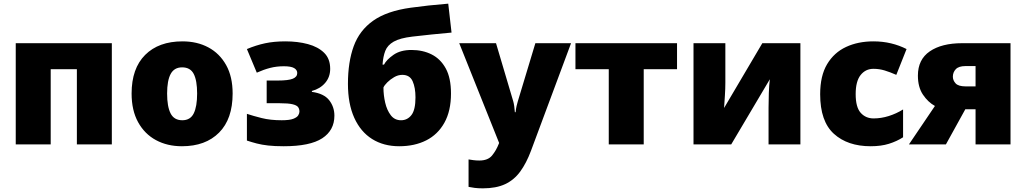

<svg xmlns="http://www.w3.org/2000/svg" viewBox="-20 -789 5607 1049"><path d="M591 -553V0H400V-411H257V0H66V-553Z M1251 -278Q1251 -139 1177 -64.5Q1103 10 974 10Q894 10 832 -23.5Q770 -57 734.5 -121.5Q699 -186 699 -278Q699 -415 773 -489Q847 -563 977 -563Q1057 -563 1118.5 -530Q1180 -497 1215.5 -433.5Q1251 -370 1251 -278ZM893 -278Q893 -207 912 -169.5Q931 -132 976 -132Q1020 -132 1038.5 -169.5Q1057 -207 1057 -278Q1057 -349 1038.5 -385Q1020 -421 975 -421Q932 -421 912.5 -385Q893 -349 893 -278Z M1539 -563Q1607 -563 1662.5 -548Q1718 -533 1751 -500.5Q1784 -468 1784 -413Q1784 -368 1756.5 -336Q1729 -304 1684 -292V-287Q1750 -278 1778.5 -241.5Q1807 -205 1807 -157Q1807 -77 1740.5 -33.5Q1674 10 1530 10Q1480 10 1445 6Q1410 2 1383 -5Q1356 -12 1329 -21V-167Q1362 -156 1409.5 -144Q1457 -132 1519 -132Q1562 -132 1582.5 -140Q1603 -148 1609.5 -159Q1616 -170 1616 -179Q1616 -194 1608.5 -204Q1601 -214 1578 -219.5Q1555 -225 1509 -225H1437V-349H1497Q1556 -349 1580 -359Q1604 -369 1604 -390Q1604 -407 1587 -417Q1570 -427 1531 -427Q1491 -427 1456 -418Q1421 -409 1383 -392L1329 -521Q1379 -542 1428 -552.5Q1477 -563 1539 -563Z M1881 -331Q1881 -450 1912.5 -536.5Q1944 -623 2019 -676Q2094 -729 2225 -747Q2318 -760 2429 -769L2447 -611Q2397 -607 2337.5 -600.5Q2278 -594 2233 -589Q2165 -581 2131 -561.5Q2097 -542 2085 -511Q2073 -480 2070 -436H2078Q2092 -463 2130 -489.5Q2168 -516 2228 -516Q2290 -516 2338.5 -491.5Q2387 -467 2415.5 -415Q2444 -363 2444 -278Q2444 -183 2408 -118.5Q2372 -54 2308.5 -22Q2245 10 2161 10Q2076 10 2013 -29.5Q1950 -69 1915.5 -145.5Q1881 -222 1881 -331ZM2171 -132Q2206 -132 2228 -160.5Q2250 -189 2250 -257Q2250 -310 2234.5 -345Q2219 -380 2178 -380Q2155 -380 2133.5 -367.5Q2112 -355 2096 -339Q2080 -323 2075 -311Q2075 -269 2084.5 -228Q2094 -187 2115 -159.5Q2136 -132 2171 -132Z M2489 -553H2690L2784 -236Q2787 -226 2789.5 -209Q2792 -192 2793 -176H2797Q2799 -196 2802.5 -210.5Q2806 -225 2809 -235L2905 -553H3100L2881 35Q2856 102 2822.5 148Q2789 194 2740 217Q2691 240 2618 240Q2592 240 2573 237.5Q2554 235 2540 232V82Q2551 84 2566.5 86Q2582 88 2599 88Q2646 88 2668.5 60.5Q2691 33 2705 -3L2707 -8Z M3679 -411H3497V0H3306V-411H3124V-553H3679Z M3943 -338Q3943 -304 3940.5 -266.5Q3938 -229 3936 -199L4145 -553H4353V0H4179V-200Q4179 -239 4180.5 -281.5Q4182 -324 4186 -356L3975 0H3769V-553H3943Z M4737 10Q4611 10 4536 -58Q4461 -126 4461 -274Q4461 -375 4499 -438.5Q4537 -502 4602.5 -532.5Q4668 -563 4752 -563Q4803 -563 4848.5 -552Q4894 -541 4933 -521L4877 -380Q4843 -395 4813.5 -404Q4784 -413 4752 -413Q4709 -413 4682 -379Q4655 -345 4655 -275Q4655 -203 4682.5 -172.5Q4710 -142 4753 -142Q4794 -142 4835.5 -155Q4877 -168 4914 -191V-39Q4880 -17 4837 -3.5Q4794 10 4737 10Z M5148 0H4946L5088 -210Q5050 -231 5022.5 -272Q4995 -313 4995 -376Q4995 -464 5060 -508.5Q5125 -553 5237 -553H5501V0H5310V-192H5254ZM5186 -370Q5186 -350 5201 -333.5Q5216 -317 5256 -317H5310V-428H5255Q5218 -428 5202 -411Q5186 -394 5186 -370Z"/></svg>

Font: Noto Sans Black
Style: Regular
Weight: 900
Designer: Monotype Design Team
Foundry: Monotype Imaging Inc.
Version: Version 2.007